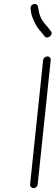

<svg xmlns="http://www.w3.org/2000/svg" viewBox="-20 -869 286 987"><path d="M201.7 -560 134.7 79C133.6 89.6 142.2 98 152.7 98C163.3 98 172.6 89.6 173.7 79L240.7 -560C241.8 -570.6 234.3 -579 223.7 -579C213.1 -579 202.8 -570.6 201.7 -560ZM242.2 -708 236 -716C231.9 -721.3 226.3 -728.3 219.2 -737C198.4 -758 182.4 -785 177.9 -820L175.4 -834C171.8 -858.8 133.9 -849.7 137.5 -825L138.9 -810C143.3 -779.6 157.3 -755.3 169.7 -732C179.2 -716.7 199.1 -697.7 208.6 -683C222.3 -664.2 256.2 -688.8 242.2 -708Z"/></svg>

Font: Just Breathe
Style: Obl2
Weight: 400
Foundry: Cannot Into Space Fonts
Version: Version 0.72